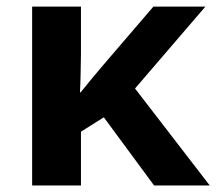

<svg xmlns="http://www.w3.org/2000/svg" viewBox="-20 -566 660 586"><path d="M606.9 -545.9 392.1 -295.9 620.1 0H450.2L296.9 -208L227.1 -164.1V0H78.1V-545.9H227.1V-402.8Q226.6 -373 226.1 -343.3Q225.6 -313.5 224.1 -284.2H226.1Q243.2 -305.2 260 -325.7Q276.9 -346.2 294.9 -367.2L448.2 -545.9Z"/></svg>

Font: Wonky
Style: Regular
Weight: 400
Designer: Monotype Design Team
Foundry: Monotype Imaging Inc.
Version: Version 3.000